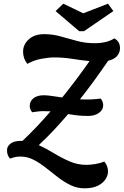

<svg xmlns="http://www.w3.org/2000/svg" viewBox="-20 -883 670 1040"><path d="M437 137Q397 137 361.5 119.5Q326 102 293 76.5Q260 51 228 25.5Q196 0 162 -17.5Q128 -35 91 -35Q69 -35 56.5 -31Q44 -27 34 -24Q27 -32 22.5 -42.5Q18 -53 18 -70Q18 -90 37 -105Q56 -120 95 -120Q98 -120 102 -120Q141 -157 179 -197Q217 -237 254 -280Q234 -281 212 -281Q200 -281 185 -279Q170 -277 154 -275Q141 -292 141 -308Q141 -335 161.5 -351Q182 -367 217 -367Q237 -367 262 -363Q287 -359 317 -355Q355 -402 392.5 -452Q430 -502 465 -552Q417 -557 369.5 -564.5Q322 -572 273 -572Q245 -572 204 -564.5Q163 -557 128 -537Q105 -566 105 -603Q105 -642 136 -670Q167 -698 219 -698Q266 -698 309.5 -685.5Q353 -673 398 -661Q443 -649 493 -649Q525 -649 552 -655.5Q579 -662 599 -675Q630 -659 630 -622Q630 -598 614 -579.5Q598 -561 566 -554Q527 -497 489 -445Q451 -393 413 -345Q432 -344 450 -344Q478 -344 495.5 -346Q513 -348 526 -349Q539 -331 539 -313Q539 -288 516 -271.5Q493 -255 458 -255Q424 -255 398 -258Q372 -261 349 -265Q310 -219 270.5 -177Q231 -135 190 -97Q231 -78 272 -53Q313 -28 356.5 -9Q400 10 448 10Q469 10 496.5 5.5Q524 1 545 -8Q565 16 565 46Q565 67 551.5 88Q538 109 510 123Q482 137 437 137ZM409 -714 281 -823 323 -863 431 -811 565 -863 594 -823 435 -714Z"/></svg>

Font: Sansita Swashed Medium
Style: Regular
Weight: 500
Designer: Pablo Cosgaya
Foundry: Omnibus-Type
Version: Version 1.003; ttfautohint (v1.8.3)